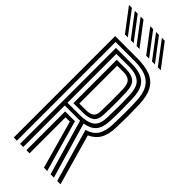

<svg xmlns="http://www.w3.org/2000/svg" viewBox="-331 -1024 1071 1071"><g transform="rotate(45 205.0 -488.5)"><path d="M43.9 0V-800H218.6Q279.3 -800 320.8 -784.2Q362.2 -768.4 384.2 -730.2Q406.3 -692 408.6 -624.8Q410.4 -574.3 410.4 -531.7Q410.3 -489.1 408.6 -443Q406.5 -385.1 387.4 -352.2Q368.4 -319.2 327.6 -300.5L412.9 0H386.7L296.9 -313.1Q341.1 -325.6 361.3 -356Q381.5 -386.4 383.6 -443.8Q385.2 -488.1 385.3 -531.3Q385.5 -574.4 383.6 -624Q381.6 -684 362 -717.6Q342.4 -751.2 306.3 -764.7Q270.3 -778.3 218.6 -778.3H68.8V0ZM143.7 0V-305.6H190.2Q198.2 -305.6 205.9 -305.7Q213.6 -305.7 221 -305.7L308.1 0H281.9L202.6 -283.9Q199.9 -283.9 197 -283.9Q194 -283.9 191.2 -283.9H168.7V0ZM93.8 0V-756.5H218.6Q262 -756.5 292.6 -745Q323.1 -733.5 340 -704.5Q356.8 -675.4 358.7 -623.1Q360.3 -576.3 360.5 -532.5Q360.7 -488.8 358.7 -444.7Q356.5 -391.8 334.6 -365.2Q312.7 -338.6 264.5 -330.5L360.5 0H334.3L239.1 -328Q234.6 -327.7 229.4 -327.5Q224.2 -327.4 218.4 -327.4H118.8V0ZM118.8 -349.1H218.4Q272.1 -349.1 301.8 -368.8Q331.5 -388.5 333.7 -445.5Q335.3 -489.9 335.4 -532.2Q335.5 -574.6 333.7 -622.3Q331.3 -689 301.5 -711.9Q271.8 -734.8 218.6 -734.8H118.8ZM143.7 -370.8V-713.1H218.6Q260.6 -713.1 283.7 -694.3Q306.8 -675.6 308.7 -621.5Q310.5 -576.7 310.5 -534.2Q310.6 -491.7 308.7 -446.3Q307.1 -401.7 284.1 -386.3Q261 -370.8 218.4 -370.8ZM168.7 -392.6H218.4Q250 -392.6 266.5 -403.8Q283 -415.1 283.8 -447.2Q285.2 -499 285.1 -539.8Q285 -580.7 283.8 -620.6Q282.7 -660.5 267 -675.9Q251.2 -691.3 218.6 -691.3H168.7ZM167.7 -845 67.3 -977.4H90.3L190.7 -845ZM76 -845 -24.4 -977.4H-1.4L98.9 -845ZM121.9 -845 21.5 -977.4H44.4L144.8 -845ZM335.5 -845 235.1 -977.4H258L358.4 -845ZM243.7 -845 143.4 -977.4H166.3L266.7 -845ZM289.6 -845 189.2 -977.4H212.1L312.5 -845Z"/></g></svg>

Font: Big Shoulders Inline Thin
Style: Regular
Weight: 100
Designer: Patric King
Foundry: XO Type Co
Version: Version 2.002